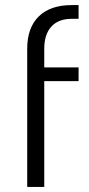

<svg xmlns="http://www.w3.org/2000/svg" viewBox="-20 -735 349 755"><path d="M154 -543V-470H289V-416H154V0H87V-543Q87 -626 132.5 -670.5Q178 -715 262 -715H289V-661H262Q210 -661 182 -630.5Q154 -600 154 -543Z"/></svg>

Font: KoHo
Style: Regular
Weight: 400
Version: Version 1.000; ttfautohint (v1.6)